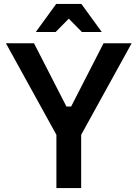

<svg xmlns="http://www.w3.org/2000/svg" viewBox="-20 -957 700 977"><path d="M162 -794 266 -937H394L498 -794H397L330 -862L263 -794ZM267 0V-271L10 -737H153L318 -415H342L507 -737H650L393 -271V0Z"/></svg>

Font: Tomorrow Medium
Style: Regular
Weight: 500
Designer: Tony de Marco, Monica Rizzolli
Foundry: Just in Type
Version: Version 2.002